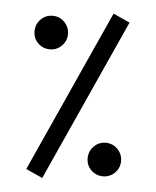

<svg xmlns="http://www.w3.org/2000/svg" viewBox="-49 -702 603 743"><g transform="rotate(5 252.0 -331.0)"><path d="M362.3 -660.2 78.1 -31.7 142.6 -2.4 426.8 -630.9ZM63.5 -565.9C63.5 -547.4 69.8 -531.7 82.5 -519.5C95.2 -507.3 110.4 -501 128.4 -501C146.5 -501 161.6 -507.3 174.3 -520C187 -532.7 193.4 -547.9 193.4 -565.9C193.4 -584 187 -599.1 174.3 -612.3C161.6 -625 146.5 -631.3 128.4 -631.3C110.4 -631.3 95.2 -625 82.5 -612.3C69.8 -599.1 63.5 -584 63.5 -565.9ZM311 -94.2C311 -75.7 317.4 -60.1 330.1 -47.9C342.8 -35.6 357.9 -29.3 376 -29.3C394 -29.3 409.2 -35.6 421.9 -48.3C434.6 -61 440.9 -76.2 440.9 -94.2C440.9 -112.3 434.6 -127.4 421.9 -140.6C409.2 -153.3 394 -159.7 376 -159.7C357.9 -159.7 342.8 -153.3 330.1 -140.6C317.4 -127.4 311 -112.3 311 -94.2Z"/></g></svg>

Font: Vazir
Style: Regular
Weight: 400
Designer: Saber Rastikerdar
Foundry: Saber Rastikerdar
Version: Version 27.002;January 24, 2021;FontCreator 13.0.0.2683 64-b